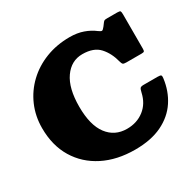

<svg xmlns="http://www.w3.org/2000/svg" viewBox="-168 -957 1187 1164"><g transform="rotate(-30 425.5 -375.0)"><path d="M35 -375Q35 -458.5 66.2 -530.5Q97.5 -602.5 154 -656.2Q210.5 -710 287.2 -740Q364 -770 455 -770Q507.5 -770 549.2 -755.2Q591 -740.5 623 -715.5Q638.5 -704 645.2 -705Q652 -706 664.5 -722L681 -744Q686.5 -751 691.2 -753Q696 -755 710 -755H780Q798.5 -755 801.8 -749.8Q805 -744.5 805 -726V-487Q805 -473 801.2 -469Q797.5 -465 782.5 -465H676Q658 -465 653 -470Q648 -475 644.5 -488.5Q627.5 -556 588.2 -599Q549 -642 470 -642Q392 -642 343.5 -573Q295 -504 295 -375Q295 -246 344.8 -180Q394.5 -114 480 -114Q550 -114 600 -153Q650 -192 665 -261Q669.5 -281.5 675 -288.2Q680.5 -295 699 -295H797Q817 -295 821 -290Q825 -285 823 -271Q812.5 -186 769 -120.2Q725.5 -54.5 648.5 -17.2Q571.5 20 460 20Q333.5 20 237.8 -28.2Q142 -76.5 88.5 -165Q35 -253.5 35 -375Z"/></g></svg>

Font: Besley* Fatface
Style: Regular
Weight: 900
Designer: Owen Earl
Foundry: indestructible type*
Version: Version 3.000; ttfautohint (v1.8.3)